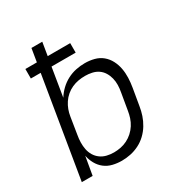

<svg xmlns="http://www.w3.org/2000/svg" viewBox="-173 -863 946 998"><g transform="rotate(-30 300.0 -363.5)"><path d="M272 8Q244 8 217.5 1.5Q191 -5 170.5 -21Q150 -37 137 -60.5Q124 -84 119 -110L100 0H35L134 -599H75V-656H144L157 -735H222L209 -656H344V-599H199L171 -428Q186 -452 206.5 -471.5Q227 -491 252 -504Q277 -517 304 -522.5Q331 -528 357 -528Q386 -528 413 -521Q440 -514 460.5 -497Q481 -480 493.5 -456Q506 -432 511 -405Q516 -378 515 -349.5Q514 -321 509 -292L492 -192Q488 -166 479.5 -140.5Q471 -115 456.5 -91Q442 -67 421.5 -47.5Q401 -28 376 -15.5Q351 -3 324.5 2.5Q298 8 272 8ZM258 -50Q278 -50 298.5 -54Q319 -58 338 -67.5Q357 -77 373 -91.5Q389 -106 400.5 -124Q412 -142 418.5 -162Q425 -182 428 -202L445 -302Q449 -323 449.5 -344Q450 -365 445 -385Q440 -405 429.5 -422Q419 -439 403 -450Q387 -461 366.5 -465.5Q346 -470 325 -470Q305 -470 285 -466.5Q265 -463 246 -454.5Q227 -446 210.5 -432Q194 -418 182.5 -400.5Q171 -383 164 -364Q157 -345 154 -325L138 -225Q134 -203 133.5 -181.5Q133 -160 137 -139.5Q141 -119 151.5 -101.5Q162 -84 178.5 -72Q195 -60 215.5 -55Q236 -50 258 -50Z"/></g></svg>

Font: Iosevka SS04 Light Extended
Style: Italic
Weight: 300
Width: 7
Italic angle: -9°
Monospace: yes
Designer: Belleve Invis
Foundry: Belleve Invis
Version: Version 19.0.0; ttfautohint (v1.8.4)